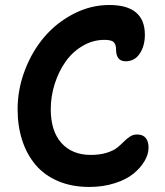

<svg xmlns="http://www.w3.org/2000/svg" viewBox="-20 -740 654 761"><path d="M334 1Q264.6 1 210.2 -22.2Q155.8 -45.4 120.8 -86.9Q85.9 -128.4 67.9 -184.3Q49.8 -240.2 49.8 -307.1Q49.8 -386.7 78.9 -462.4Q107.9 -538.1 156.7 -594.7Q205.6 -651.4 272.9 -685.8Q340.3 -720.2 413.1 -720.2Q554.2 -720.2 554.2 -602.1Q554.2 -558.1 533.9 -527.6Q513.7 -497.1 478 -497.1Q439.9 -497.1 439.9 -544.9Q439.9 -563.5 430.9 -572.8Q421.9 -582 394 -582Q348.1 -582 307.9 -558.3Q267.6 -534.7 240.2 -496.1Q212.9 -457.5 197 -408Q181.2 -358.4 181.2 -307.1Q181.2 -220.2 223.6 -173.1Q266.1 -126 339.8 -126Q375.5 -126 402.3 -134.3Q429.2 -142.6 444.1 -154.5Q459 -166.5 470.7 -178.5Q482.4 -190.4 495.1 -198.7Q507.8 -207 522.9 -207Q546.4 -207 557.6 -193.1Q568.8 -179.2 568.8 -154.8Q568.8 -128.9 553 -101.8Q537.1 -74.7 508.8 -51.5Q480.5 -28.3 434.3 -13.7Q388.2 1 334 1Z"/></svg>

Font: Shantell Sans Bouncy
Style: Regular
Weight: 600
Designer: Stephen Nixon, Anya Danilova, Shantell Martin
Foundry: Arrow Type
Version: Version 1.006;[9816181b4]